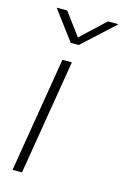

<svg xmlns="http://www.w3.org/2000/svg" viewBox="-116 -800 549 853"><g transform="rotate(15 159.0 -373.5)"><path d="M32.2 0 119.6 -529.3H163.1L75.7 0ZM83.5 -746.6 160.2 -643.1 271 -746.6H318.4L317.9 -745.1L172.9 -611.8H135.7L36.1 -745.1L36.6 -746.6Z"/></g></svg>

Font: Inter 24pt ExtraLight
Style: Italic
Weight: 250
Italic angle: -9.3988°
Version: Version 4.001;git-66647c0bb